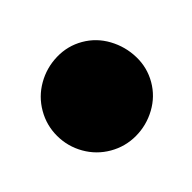

<svg xmlns="http://www.w3.org/2000/svg" viewBox="-36 -966 171 171"><g transform="rotate(-15 50.0 -880.0)"><path d="M0.3 -880Q0.3 -866.7 7 -855.2Q13.7 -843.7 25.2 -837Q36.7 -830.3 50 -830.3Q63.3 -830.3 74.8 -837Q86.3 -843.7 93.3 -855.2Q100.3 -866.7 100.3 -880Q100.3 -893.3 93.3 -904.8Q86.3 -916.3 74.8 -923.3Q63.3 -930.3 50 -930.3Q36.7 -930.3 25.2 -923.3Q13.7 -916.3 7 -904.8Q0.3 -893.3 0.3 -880Z"/></g></svg>

Font: Linefont Thin
Style: Regular
Weight: 100
Monospace: yes
Version: Version 3.002;gftools[0.9.33]